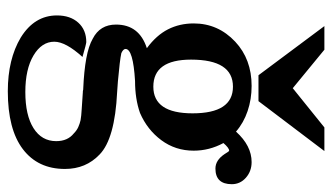

<svg xmlns="http://www.w3.org/2000/svg" viewBox="-204 -440 871 504"><g transform="rotate(90 232.0 -188.5)"><path d="M315 -604H377L246 -431H178L49 -604H111L212 -521ZM222 -60Q345 -54 386 -14Q424 22 424 77Q424 148 372 187.5Q320 227 220 227Q136 227 79 193Q21 157 21 98Q21 63 40 42Q59 21 91 21Q93 21 103 23.5Q113 26 130 31Q90 75 90 105Q90 138 126 159.5Q162 181 222 181Q283 181 317 159.5Q351 138 351 100Q351 70 331 54Q323 46 314 42Q305 38 296 36Q285 34 266.5 33Q248 32 222 30Q221 30 220 30L215 29Q214 29 213 29Q167 27 134 21Q101 15 82 4Q45 -15 45 -57Q45 -118 107 -138Q73 -163 57.5 -193.5Q42 -224 42 -261Q42 -325 90 -370Q136 -413 206 -413Q241 -413 272 -402.5Q303 -392 326 -372Q363 -413 406 -413Q430 -413 447 -398Q464 -383 464 -361Q464 -318 423 -318Q401 -318 385 -342Q378 -354 376 -354Q369 -354 356 -339Q376 -302 376 -261Q376 -213 348.5 -176Q321 -139 277 -120Q240 -107 193 -107Q109 -102 109 -82Q109 -76 120 -71Q138 -67 194 -62ZM137 -254Q137 -155 208 -155Q278 -155 278 -258Q278 -364 208 -364Q137 -364 137 -254Z"/></g></svg>

Font: New Athena Unicode
Style: Bold
Weight: 700
Designer: J. Rusten 1997; rev. by R. Hancock 2001, 2002, rev. by D. Mastronarde 2002-2021
Foundry: Society for Classical Studies (formerly American Philological Association)
Version: Version 5.008